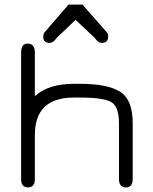

<svg xmlns="http://www.w3.org/2000/svg" viewBox="-20 -820 673 847"><path d="M177.7 -678.7 282.2 -799.8H343.8L450.2 -678.7Q457 -671.9 457 -658.2Q457 -630.9 429.7 -630.9Q416 -630.9 405.3 -643.6L398.4 -652.3L313.5 -732.4L229.5 -652.3L222.7 -643.6Q211.9 -630.9 198.2 -630.9Q170.9 -630.9 170.9 -658.2Q170.9 -671.9 177.7 -678.7ZM305.7 -389.6Q133.8 -389.6 133.8 -224.6V-30.3Q133.8 6.8 103.5 6.8Q73.2 6.8 73.2 -30.3V-587.9Q73.2 -627.9 101.6 -627.9Q133.8 -627.9 133.8 -587.9V-395.5Q192.4 -450.2 305.7 -450.2H334Q455.1 -450.2 510.3 -415Q565.4 -379.9 565.4 -277.3V-30.3Q565.4 6.8 535.2 6.8Q504.9 6.8 504.9 -30.3V-275.4Q504.9 -350.6 470.2 -370.1Q435.5 -389.6 334 -389.6Z"/></svg>

Font: Jura
Style: Medium
Weight: 500
Version: Version 2.6.1